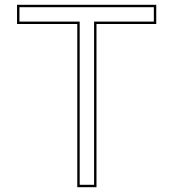

<svg xmlns="http://www.w3.org/2000/svg" viewBox="-20 -760 722 800"><path d="M382 -740H302H91H51V-660H91H302V-20V20H382V-20V-660H591H631V-740H591ZM61 -730H621V-670H372V10H312V-670H61Z"/></svg>

Font: Nordica Advanced
Style: RegularOL
Weight: 300
Version: Version 1.07